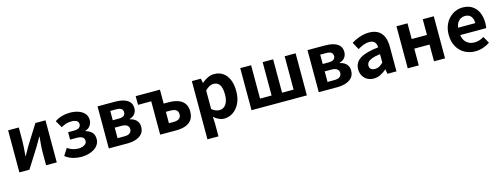

<svg xmlns="http://www.w3.org/2000/svg" viewBox="-17 -1414 6439 2468"><g transform="rotate(-15 3202.0 -180.0)"><path d="M79.3 0V-559.8H221.3V-383.2Q221.3 -340.9 217.1 -287.8Q212.9 -234.6 208.5 -182.4H212Q226.6 -208.2 246.2 -241.8Q265.7 -275.5 279.4 -300.5L442.4 -559.8H576.7V0H434.6V-176.4Q434.6 -218.8 439.3 -272Q444 -325.2 448.4 -377.4H444.2Q429.7 -352.4 410.4 -317.9Q391.2 -283.5 376.5 -259.3L212.8 0Z M906 13.8Q848.7 13.8 795.9 -0.3Q743.1 -14.3 690 -53.9L749.2 -146.7Q784.3 -121.1 821.7 -110.3Q859.1 -99.6 891.8 -99.6Q924.6 -99.6 950.4 -108.3Q976.1 -117.1 991 -133.3Q1005.9 -149.5 1005.9 -172.6Q1005.9 -206.7 980 -222.5Q954.2 -238.4 904 -238.4H817.9V-336.9H893.6Q940.2 -336.9 963.8 -353.3Q987.3 -369.6 987.3 -399.9Q987.3 -429.5 962.9 -444.8Q938.4 -460.2 894.9 -460.2Q854.7 -460.2 822 -450.7Q789.4 -441.1 756.4 -420L701.3 -514.7Q745.2 -544.6 795.8 -559.1Q846.4 -573.5 904.2 -573.5Q962.9 -573.5 1013.9 -556.6Q1064.9 -539.6 1096.1 -505Q1127.3 -470.3 1127.3 -415.9Q1127.3 -379.9 1105.5 -345.8Q1083.7 -311.7 1037.3 -296.8V-291.8Q1088.5 -279.3 1119.2 -247.4Q1149.9 -215.6 1149.9 -158.2Q1149.9 -117.1 1129.5 -84.9Q1109 -52.6 1074.3 -30.9Q1039.6 -9.2 996.1 2.3Q952.5 13.8 906 13.8Z M1269.3 0V-559.8H1500.3Q1562.7 -559.8 1612.6 -545.8Q1662.5 -531.8 1691.7 -500.1Q1720.8 -468.5 1720.8 -413.4Q1720.8 -374.9 1698.1 -342.5Q1675.3 -310.2 1626.8 -296.8V-292Q1661.1 -284.5 1687.2 -268.3Q1713.4 -252.1 1728.3 -225.8Q1743.3 -199.4 1743.3 -160.9Q1743.3 -103.7 1712.3 -68.3Q1681.2 -33 1629.4 -16.5Q1577.6 0 1513.3 0ZM1412.1 -336.9H1489.1Q1537.9 -336.9 1558.9 -353.5Q1579.9 -370.1 1579.9 -398.1Q1579.9 -428.2 1559.2 -444.7Q1538.5 -461.2 1491.3 -461.2H1412.1ZM1412.1 -98.3H1503.9Q1554.5 -98.3 1577.4 -118.3Q1600.2 -138.2 1600.2 -170.5Q1600.2 -200.1 1576.3 -219.2Q1552.4 -238.4 1501.1 -238.4H1412.1Z M1952.8 0V-444.1H1776.8V-559.8H2099.6V-374.2H2168.1Q2235.6 -374.2 2288.9 -355.9Q2342.3 -337.6 2372.8 -297Q2403.3 -256.4 2403.3 -189Q2403.3 -120 2372.8 -78.4Q2342.3 -36.8 2288.9 -18.4Q2235.6 0 2168.1 0ZM2099.6 -113.3H2159.4Q2211.1 -113.3 2236.3 -131.9Q2261.6 -150.5 2261.6 -189.8Q2261.6 -227.5 2236.3 -246.2Q2211.1 -265 2159.4 -265H2099.6Z M2524.3 214.9V-559.8H2644L2655.4 -501.9H2658.2Q2693.3 -532.1 2735.5 -552.8Q2777.7 -573.5 2822.8 -573.5Q2891.7 -573.5 2941 -538.1Q2990.4 -502.6 3016.5 -439.1Q3042.6 -375.6 3042.6 -288.9Q3042.6 -192.9 3008.6 -125Q2974.5 -57.1 2920.3 -21.7Q2866.2 13.8 2804.7 13.8Q2768.5 13.8 2733.4 -2.2Q2698.2 -18.1 2666.3 -46.8L2671 44.4V214.9ZM2772.6 -107.4Q2806 -107.4 2833.1 -126.9Q2860.2 -146.4 2875.9 -186.2Q2891.5 -226.1 2891.5 -286.6Q2891.5 -340.3 2879.9 -377.5Q2868.2 -414.6 2844.1 -433.9Q2820.1 -453.2 2780.8 -453.2Q2752.5 -453.2 2726.2 -439Q2700 -424.9 2671 -395.7V-148.7Q2697.7 -125.3 2724 -116.3Q2750.2 -107.4 2772.6 -107.4Z M3168.3 0V-559.8H3312.7V-115.7H3466.5V-559.8H3606V-115.7H3759.2V-559.8H3905V0Z M4063.3 0V-559.8H4294.3Q4356.7 -559.8 4406.6 -545.8Q4456.5 -531.8 4485.7 -500.1Q4514.8 -468.5 4514.8 -413.4Q4514.8 -374.9 4492.1 -342.5Q4469.3 -310.2 4420.8 -296.8V-292Q4455.1 -284.5 4481.2 -268.3Q4507.4 -252.1 4522.3 -225.8Q4537.3 -199.4 4537.3 -160.9Q4537.3 -103.7 4506.3 -68.3Q4475.2 -33 4423.4 -16.5Q4371.6 0 4307.3 0ZM4206.1 -336.9H4283.1Q4331.9 -336.9 4352.9 -353.5Q4373.9 -370.1 4373.9 -398.1Q4373.9 -428.2 4353.2 -444.7Q4332.5 -461.2 4285.3 -461.2H4206.1ZM4206.1 -98.3H4297.9Q4348.5 -98.3 4371.4 -118.3Q4394.2 -138.2 4394.2 -170.5Q4394.2 -200.1 4370.3 -219.2Q4346.4 -238.4 4295.1 -238.4H4206.1Z M4793.4 13.8Q4743.9 13.8 4706.6 -7.9Q4669.4 -29.5 4648.8 -67.2Q4628.2 -105 4628.2 -152.6Q4628.2 -242.2 4704.9 -291.6Q4781.7 -341 4950.3 -359.4Q4949.2 -386.8 4940.1 -408.6Q4931 -430.4 4910.4 -442.9Q4889.8 -455.5 4855.1 -455.5Q4816.3 -455.5 4778.3 -440.5Q4740.3 -425.6 4701 -402.4L4648.7 -500.1Q4682.1 -520.7 4719.2 -537.1Q4756.3 -553.4 4797.3 -563.5Q4838.3 -573.5 4882.1 -573.5Q4953.4 -573.5 5001 -545.7Q5048.6 -517.8 5072.9 -463Q5097.1 -408.3 5097.1 -327V0H4977.4L4966.9 -59.9H4962.4Q4926.3 -28.4 4884 -7.3Q4841.8 13.8 4793.4 13.8ZM4841.7 -101.1Q4873.1 -101.1 4898.6 -115.4Q4924.1 -129.7 4950.3 -155.8V-268.4Q4882.4 -260.3 4842.2 -245.2Q4802 -230.1 4785.1 -209.7Q4768.1 -189.3 4768.1 -163.8Q4768.1 -130.8 4788.7 -116Q4809.3 -101.1 4841.7 -101.1Z M5247.3 0V-559.8H5394V-350.9H5597V-559.8H5743.8V0H5597V-222.8H5394V0Z M6146.4 13.8Q6067.9 13.8 6004.7 -21.2Q5941.5 -56.1 5904.4 -121.9Q5867.2 -187.7 5867.2 -279.9Q5867.2 -348.1 5888.8 -402.2Q5910.4 -456.3 5947.6 -494.8Q5984.8 -533.2 6031.5 -553.4Q6078.3 -573.5 6127.7 -573.5Q6205.1 -573.5 6257 -539.3Q6308.9 -505.1 6335.4 -444.7Q6361.8 -384.4 6361.8 -306.4Q6361.8 -285.9 6359.9 -267.6Q6357.9 -249.4 6355.1 -238.4H6009.7Q6015.9 -192.8 6037.2 -162.1Q6058.4 -131.4 6091.1 -115.5Q6123.8 -99.6 6165.6 -99.6Q6199.6 -99.6 6230 -109.4Q6260.3 -119.3 6291.1 -138.2L6340.6 -47.9Q6299.7 -19.8 6249 -3Q6198.4 13.8 6146.4 13.8ZM6007.4 -336.9H6236.3Q6236.3 -393.2 6210.4 -426.7Q6184.6 -460.2 6130.1 -460.2Q6101 -460.2 6075.2 -446.4Q6049.4 -432.6 6031.4 -405.4Q6013.4 -378.2 6007.4 -336.9Z"/></g></svg>

Font: Shanggu Sans SC VF
Style: Regular
Weight: 250
Designer: GuiWonder
Version: Version 1.021